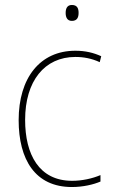

<svg xmlns="http://www.w3.org/2000/svg" viewBox="-20 -742 454 772"><path d="M269 -722C249 -722 244 -706 244 -690C244 -673 250 -658 269 -658C290 -658 296 -672 296 -690C296 -706 292 -722 269 -722ZM269 10C314 10 356 0 384 -12V-38C351 -24 310 -15 270 -15C137 -15 81 -121 81 -260C81 -416 159 -513 283 -513C316 -513 349 -507 381 -492L387 -516C356 -530 323 -538 283 -538C141 -538 55 -429 55 -259C55 -101 121 10 269 10Z"/></svg>

Font: Noto Sans Thai Looped SemiCondensed Thin
Style: Regular
Weight: 100
Width: 4
Designer: Sasikarn Vongin, Ben Mitchell
Foundry: The Fontpad Ltd
Version: Version 1.001